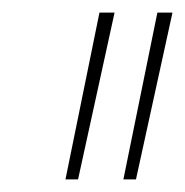

<svg xmlns="http://www.w3.org/2000/svg" viewBox="-20 -756 294 305"><path d="M162 -736H138L84 -471H104ZM176 -471H196L254 -736H230Z"/></svg>

Font: Nacelle Thin
Style: Italic
Weight: 100
Italic angle: -12°
Designer: Sora Sagano
Foundry: Sora Sagano
Version: Version 1.000;FEAKit 1.0